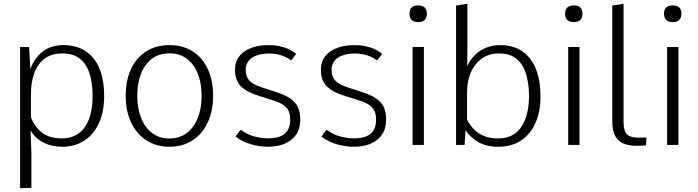

<svg xmlns="http://www.w3.org/2000/svg" viewBox="-20 -782 3766 1036"><path d="M88.4 233.9V-528.3H137.2L143.6 -408.7Q164.1 -466.3 208.7 -502.4Q253.4 -538.6 323.2 -538.6Q392.6 -538.6 441.7 -506.3Q490.7 -474.1 516.4 -412.6Q542 -351.1 542 -262.7Q542 -178.7 513.9 -117.7Q485.8 -56.6 435.1 -23.4Q384.3 9.8 315.9 9.8Q258.3 9.8 214.4 -12.9Q170.4 -35.6 145 -78.1L149.4 43.5V231.4ZM313 -35.2Q354 -35.2 385 -50.5Q416 -65.9 437 -95.2Q458 -124.5 468.8 -167Q479.5 -209.5 479.5 -263.2Q479.5 -336.9 462.2 -388.4Q444.8 -439.9 408.9 -466.8Q373 -493.7 318.4 -493.7Q256.3 -493.7 219 -464.4Q181.6 -435.1 164.3 -385.5Q147 -335.9 147 -274.9V-149.4Q166.5 -97.2 207 -66.2Q247.6 -35.2 313 -35.2Z M894.5 9.8Q821.8 9.8 768.8 -25.4Q715.8 -60.5 687 -122.3Q658.2 -184.1 658.2 -264.2Q658.2 -347.7 686.8 -409.2Q715.3 -470.7 768.3 -504.6Q821.3 -538.6 894.5 -538.6Q967.3 -538.6 1020 -504.6Q1072.8 -470.7 1101.3 -409.2Q1129.9 -347.7 1129.9 -264.2Q1129.9 -184.1 1101.3 -122.3Q1072.8 -60.5 1020 -25.4Q967.3 9.8 894.5 9.8ZM894.5 -34.7Q949.2 -34.7 988 -64.5Q1026.9 -94.2 1047.4 -146Q1067.9 -197.8 1067.9 -263.2Q1067.9 -332.5 1047.4 -384.5Q1026.9 -436.5 988 -465.3Q949.2 -494.1 894.5 -494.1Q811.5 -494.1 766.1 -430.9Q720.7 -367.7 720.7 -263.7Q720.7 -197.8 741.2 -146Q761.7 -94.2 800.5 -64.5Q839.4 -34.7 894.5 -34.7Z M1426.3 9.8Q1379.9 9.8 1333.7 -3.7Q1287.6 -17.1 1251 -44.9L1276.4 -79.6H1283.2Q1314 -56.2 1351.8 -45.9Q1389.6 -35.6 1426.3 -35.6Q1487.8 -35.6 1516.8 -60.8Q1545.9 -85.9 1545.9 -137.2Q1545.9 -164.1 1537.4 -183.1Q1528.8 -202.1 1507.8 -216.3Q1486.8 -230.5 1447.3 -242.7L1377.4 -264.6Q1327.6 -280.3 1299.6 -299.8Q1271.5 -319.3 1259.8 -345.2Q1248 -371.1 1248 -404.3Q1248 -469.2 1298.3 -503.9Q1348.6 -538.6 1430.2 -538.6Q1461.9 -538.6 1490.2 -532.5Q1518.6 -526.4 1541 -515.4Q1563.5 -504.4 1578.1 -491.2L1553.2 -458H1547.9Q1527.3 -474.1 1497.1 -483.6Q1466.8 -493.2 1431.6 -493.2Q1395.5 -493.2 1366.9 -483.6Q1338.4 -474.1 1322 -454.3Q1305.7 -434.6 1305.7 -404.3Q1305.7 -370.1 1324.7 -348.1Q1343.8 -326.2 1392.6 -310.5L1462.9 -287.6Q1517.1 -271 1546.9 -250Q1576.7 -229 1588.4 -201.9Q1600.1 -174.8 1600.1 -138.2Q1600.1 -87.4 1577.1 -54.7Q1554.2 -22 1515.1 -6.1Q1476.1 9.8 1426.3 9.8Z M1889.6 9.8Q1843.3 9.8 1797.1 -3.7Q1751 -17.1 1714.4 -44.9L1739.7 -79.6H1746.6Q1777.3 -56.2 1815.2 -45.9Q1853 -35.6 1889.6 -35.6Q1951.2 -35.6 1980.2 -60.8Q2009.3 -85.9 2009.3 -137.2Q2009.3 -164.1 2000.7 -183.1Q1992.2 -202.1 1971.2 -216.3Q1950.2 -230.5 1910.6 -242.7L1840.8 -264.6Q1791 -280.3 1762.9 -299.8Q1734.9 -319.3 1723.1 -345.2Q1711.4 -371.1 1711.4 -404.3Q1711.4 -469.2 1761.7 -503.9Q1812 -538.6 1893.6 -538.6Q1925.3 -538.6 1953.6 -532.5Q1981.9 -526.4 2004.4 -515.4Q2026.9 -504.4 2041.5 -491.2L2016.6 -458H2011.2Q1990.7 -474.1 1960.4 -483.6Q1930.2 -493.2 1895 -493.2Q1858.9 -493.2 1830.3 -483.6Q1801.8 -474.1 1785.4 -454.3Q1769 -434.6 1769 -404.3Q1769 -370.1 1788.1 -348.1Q1807.1 -326.2 1856 -310.5L1926.3 -287.6Q1980.5 -271 2010.3 -250Q2040 -229 2051.8 -201.9Q2063.5 -174.8 2063.5 -138.2Q2063.5 -87.4 2040.5 -54.7Q2017.6 -22 1978.5 -6.1Q1939.5 9.8 1889.6 9.8Z M2206.1 0V-528.3H2267.1V0ZM2236.3 -662.6Q2212.9 -662.6 2201.2 -674.3Q2189.5 -686 2189.5 -708Q2189.5 -730 2201.2 -741.5Q2212.9 -752.9 2236.3 -752.9Q2259.8 -752.9 2271.5 -741.5Q2283.2 -730 2283.2 -708Q2283.2 -686 2271.5 -674.3Q2259.8 -662.6 2236.3 -662.6Z M2668.5 9.8Q2601.1 9.8 2558.1 -17.1Q2515.1 -43.9 2491.7 -79.1L2486.8 0H2440.9V-752L2502 -761.7V-521L2501 -424.8Q2519 -463.4 2546.1 -488.5Q2573.2 -513.7 2606.9 -526.1Q2640.6 -538.6 2677.7 -538.6Q2750.5 -538.6 2799.1 -504.6Q2847.7 -470.7 2872.1 -408.4Q2896.5 -346.2 2896.5 -261.7Q2896.5 -181.2 2869.9 -120.1Q2843.3 -59.1 2792.7 -24.7Q2742.2 9.8 2668.5 9.8ZM2666.5 -35.2Q2726.1 -35.2 2762.9 -64.9Q2799.8 -94.7 2817.1 -146.2Q2834.5 -197.8 2834.5 -262.7Q2834.5 -326.7 2819.6 -379.2Q2804.7 -431.6 2769 -462.6Q2733.4 -493.7 2671.4 -493.7Q2619.6 -493.7 2581.1 -467Q2542.5 -440.4 2521.2 -392.8Q2500 -345.2 2500 -281.7V-136.2Q2514.2 -108.4 2536.1 -85.4Q2558.1 -62.5 2590.3 -48.8Q2622.6 -35.2 2666.5 -35.2Z M3045.9 0V-528.3H3106.9V0ZM3076.2 -662.6Q3052.7 -662.6 3041 -674.3Q3029.3 -686 3029.3 -708Q3029.3 -730 3041 -741.5Q3052.7 -752.9 3076.2 -752.9Q3099.6 -752.9 3111.3 -741.5Q3123 -730 3123 -708Q3123 -686 3111.3 -674.3Q3099.6 -662.6 3076.2 -662.6Z M3410.6 4.4Q3377.9 4.4 3348.9 -5.6Q3319.8 -15.6 3301.8 -44.4Q3283.7 -73.2 3283.7 -129.9V-752L3344.7 -761.7V-130.4Q3344.7 -97.7 3350.8 -78.1Q3356.9 -58.6 3373.5 -49.3Q3390.1 -40 3420.9 -39.1Q3436 -39.1 3449.5 -39.6Q3462.9 -40 3468.3 -40L3465.8 2.4Q3457.5 3.4 3442.9 3.9Q3428.2 4.4 3410.6 4.4Z M3579.6 0V-528.3H3640.6V0ZM3609.9 -662.6Q3586.4 -662.6 3574.7 -674.3Q3563 -686 3563 -708Q3563 -730 3574.7 -741.5Q3586.4 -752.9 3609.9 -752.9Q3633.3 -752.9 3645 -741.5Q3656.7 -730 3656.7 -708Q3656.7 -686 3645 -674.3Q3633.3 -662.6 3609.9 -662.6Z"/></svg>

Font: Comme ExtraLight
Style: Regular
Weight: 250
Version: Version 1.000;gftools[0.9.27]